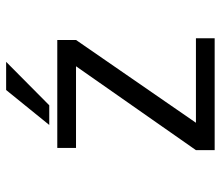

<svg xmlns="http://www.w3.org/2000/svg" viewBox="-66 -636 702 610"><g transform="rotate(-90 285.0 -331.0)"><path d="M193 -525.5 304 -662.5H393.5L255.5 -525.5ZM200 -59.5H468.5V0H113V-59.5L379.5 -440.5H120V-500H463V-440.5Z"/></g></svg>

Font: League Mono Narrow Light
Style: Regular
Weight: 300
Width: 3
Designer: Tyler Finck
Foundry: The League of Moveable Type / Tyler Finck
Version: Version 2.210